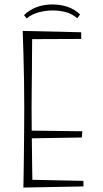

<svg xmlns="http://www.w3.org/2000/svg" viewBox="-20 -838 462 863"><path d="M85 5Q85 5 85.5 -15.5Q86 -36 86.5 -71.5Q87 -107 87.5 -152.5Q88 -198 88.5 -249.5Q89 -301 89 -352Q89 -416 88 -478Q87 -540 85.5 -590Q84 -640 83 -669.5Q82 -699 82 -699L125 -687Q125 -687 124.5 -663.5Q124 -640 124 -602Q124 -564 123.5 -518.5Q123 -473 122.5 -429Q122 -385 122 -350Q122 -315 122.5 -269.5Q123 -224 123.5 -177Q124 -130 124.5 -90Q125 -50 125.5 -25.5Q126 -1 126 -1ZM85 5 119 -30 355 -25V0ZM104 -216V-251L350 -248L348 -220ZM110 -662 82 -699 345 -693V-663ZM100 -755 88 -770Q111 -793 143.5 -805.5Q176 -818 215 -818Q253 -818 284.5 -807Q316 -796 340 -773L327 -756Q303 -777 274 -784Q245 -791 217 -791Q185 -791 153.5 -782.5Q122 -774 100 -755Z"/></svg>

Font: Truculenta Thin
Style: Regular
Weight: 250
Version: Version 1.002